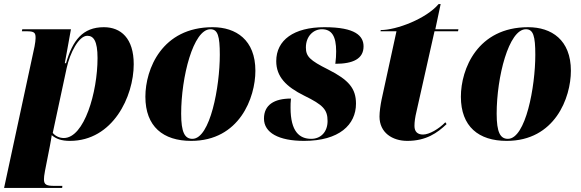

<svg xmlns="http://www.w3.org/2000/svg" viewBox="-38 -679 2843 939"><path d="M131 -452 -18 240H266L267 230H227C189 230 177 224 177 198C177 188 178 179 182 157L206 35C210 13 213 -3 215 -18C236 0 262 10 304 10C514 10 616 -207 616 -365C616 -492 553 -546 470 -546C366 -546 317 -481 285 -370H279L309 -536H71L69 -526H96C134 -526 136 -515 136 -492C136 -483 134 -468 131 -452ZM274 -4C252 -4 232 -14 220 -29L288 -346C304 -420 347 -504 389 -504C419 -504 439 -480 439 -395C439 -228 374 -4 274 -4Z M897 10C1133 10 1211 -201 1211 -333C1211 -484 1116 -546 1002 -546C754 -546 673 -341 673 -206C673 -60 760 10 897 10ZM903 0C866 0 848 -31 848 -123C848 -302 907 -536 991 -536C1027 -536 1037 -503 1037 -411C1037 -255 990 0 903 0Z M1449 10C1621 10 1703 -69 1703 -172C1703 -246 1668 -288 1567 -339C1477 -384 1458 -403 1458 -447C1458 -502 1495 -536 1536 -536C1585 -536 1606 -501 1606 -428C1606 -410 1605 -390 1602 -367C1688 -367 1740 -391 1740 -452C1740 -503 1701 -546 1549 -546C1399 -546 1313 -483 1313 -380C1313 -304 1361 -255 1450 -211C1542 -166 1564 -143 1564 -87C1564 -35 1532 0 1484 0C1427 0 1383 -35 1383 -152C1383 -165 1383 -181 1385 -197C1303 -197 1253 -166 1253 -99C1253 -30 1325 10 1449 10Z M1954 10C2046 10 2101 -29 2146 -72L2140 -81C2108 -48 2061 -21 2031 -21C2004 -21 1989 -35 1989 -63C1989 -83 1992 -105 1999 -134L2087 -526H2202L2204 -536H2091L2117 -659H2107C2046 -587 1901 -532 1824 -532L1823 -526H1901L1828 -191C1823 -166 1818 -133 1818 -109C1818 -30 1881 10 1954 10Z M2440 10C2676 10 2754 -201 2754 -333C2754 -484 2659 -546 2545 -546C2297 -546 2216 -341 2216 -206C2216 -60 2303 10 2440 10ZM2446 0C2409 0 2391 -31 2391 -123C2391 -302 2450 -536 2534 -536C2570 -536 2580 -503 2580 -411C2580 -255 2533 0 2446 0Z"/></svg>

Font: Noto Serif Display SemiCondensed Black
Style: Italic
Weight: 900
Width: 4
Italic angle: -12°
Designer: Monotype Design Team
Foundry: Monotype Imaging Inc.
Version: Version 2.009